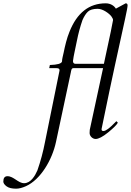

<svg xmlns="http://www.w3.org/2000/svg" viewBox="-208 -823 788 1155"><path d="M417 -439H247C236.3 -439 231 -444.7 231 -456C235.7 -493.7 242.6 -516 255 -579.5C263 -620.5 274 -661.3 288 -702C298 -724.7 309 -741.7 321 -753C333 -764.3 352.7 -770 380 -770C411 -770 449.1 -741.9 462 -724.5C468.7 -715.5 472 -708 472 -702C472 -696 453.7 -608.3 417 -439ZM428 -803C328 -803 255.3 -746 210 -632C194.2 -594.3 182.7 -545.4 175 -507C171.9 -491.4 165 -468.8 165 -453C161.7 -440.3 137.3 -433.3 92 -432L88 -413H132C144 -413 150 -409.3 150 -402V-398L63 30C51.7 89.3 36.3 146.7 17 202C3.1 233.9 -22.7 279 -63 279C-98.7 279 -125.9 237 -163 237C-179.7 237 -188 247.7 -188 269C-188 278.3 -181.7 287.8 -169 297.5C-156.3 307.2 -137 312 -111 312C-93.7 312 -74 307 -52 297C35.9 257.3 105.9 139.4 129 30L218 -387C220.1 -397.6 221.3 -413 233 -413H412L332 -42C331.3 -37.3 331 -30.8 331 -22.5C331 -4.7 348.5 13 367 13C385 13 410.2 -0.2 442.5 -26.5C474.8 -52.8 494.3 -72.3 501 -85L492 -94L484 -86C451.3 -52 428.3 -35 415 -35C407 -34.3 403 -37.7 403 -45V-47C409.7 -80.6 414.9 -103.5 423 -143.5C457.7 -314.6 505.6 -532.6 544.5 -709.5C554.5 -755 559.5 -782.1 559.5 -790.7C559.5 -798.9 555.7 -803 548 -803C547.3 -803 527.7 -792.3 489 -771C478.9 -788.3 456.7 -803 428 -803Z"/></svg>

Font: fbb
Style: Italic
Weight: 400
Italic angle: -12°
Designer: David J. Perry, Michael Sharpe
Version: Version 0.991